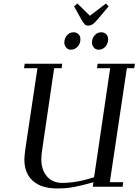

<svg xmlns="http://www.w3.org/2000/svg" viewBox="-20 -1066 790 1096"><path d="M117.2 -676.8 121.1 -702.1H335L332 -676.8H289.1L221.2 -213.9Q215.8 -178.2 215.8 -158.2Q215.8 -97.2 247.6 -59.6Q279.3 -22 335 -22Q419.4 -22 517.1 -54.2L608.9 -676.8H534.2L537.1 -702.1H750L746.1 -676.8H704.1L606.9 -25.9H683.1L680.2 0H509.8L513.2 -25.9Q449.2 -7.3 404.1 1.2Q358.9 9.8 306.2 9.8Q215.8 9.8 167.5 -33.7Q119.1 -77.1 119.1 -155.8Q119.1 -176.3 126 -224.1L193.8 -676.8ZM347.2 -823.2Q347.2 -846.7 362.3 -864.3Q377.4 -881.8 399.9 -881.8Q416 -881.8 427.5 -871.3Q439 -860.8 439 -841.8Q439 -817.4 423.3 -799.8Q407.7 -782.2 383.8 -782.2Q368.2 -782.2 357.7 -794.9Q347.2 -807.6 347.2 -823.2ZM402.8 -1029.8 421.9 -1045.9 493.2 -976.1 585 -1045.9 600.1 -1029.8 536.1 -954.1Q520.5 -935.5 509 -927.7Q497.6 -919.9 483.9 -919.9Q470.7 -919.9 463.9 -926.8Q457 -933.6 444.8 -954.1ZM504.9 -823.2Q504.9 -846.7 520.3 -864.3Q535.6 -881.8 558.1 -881.8Q574.2 -881.8 585.7 -871.3Q597.2 -860.8 597.2 -841.8Q597.2 -817.4 581.5 -799.8Q565.9 -782.2 542 -782.2Q526.4 -782.2 515.6 -794.9Q504.9 -807.6 504.9 -823.2Z"/></svg>

Font: Dehuti Alt
Style: Bold-Italic
Weight: 700
Version: Version 1.2